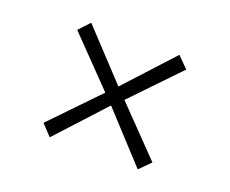

<svg xmlns="http://www.w3.org/2000/svg" viewBox="-81 -637 830 694"><g transform="rotate(20 334.5 -290.0)"><path d="M297.5 -289.5 124.5 -468 163.5 -509.5 334.5 -326.5 502.5 -509.5 544 -468 371.5 -288.5 544 -110.5 502.5 -69 333 -253 164 -69 125 -110.5Z"/></g></svg>

Font: Merriweather 120pt Black
Style: Regular
Weight: 900
Designer: Eben Sorkin
Foundry: Eben Sorkin
Version: Version 2.100